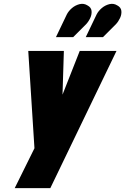

<svg xmlns="http://www.w3.org/2000/svg" viewBox="-20 -763 647 992"><path d="M425 -638Q438 -652 446.5 -670.5Q455 -689 453 -707Q451 -725 432 -735Q413 -747 391 -741.5Q369 -736 351.5 -721Q334 -706 325 -688L269 -571H358ZM579 -638Q592 -652 600.5 -670.5Q609 -689 607 -707Q605 -725 586 -735Q567 -747 545 -741.5Q523 -736 505.5 -721Q488 -706 479 -688L423 -571H512ZM56 209H240L582 -500H392L303 -274L310 -500H126L158 3Z"/></svg>

Font: Advent Pro Black
Style: Italic
Weight: 900
Italic angle: -12°
Version: Version 3.000